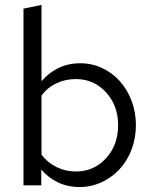

<svg xmlns="http://www.w3.org/2000/svg" viewBox="-20 -750 623 777"><path d="M530 -244Q530 -191 512.5 -145Q495 -99 464 -65.5Q433 -32 391 -12.5Q349 7 301 7Q255 7 215.5 -11.5Q176 -30 147 -64V0H75V-715L148 -730V-421Q176 -455 216 -474.5Q256 -494 305 -494Q352 -494 393.5 -474.5Q435 -455 465 -421.5Q495 -388 512.5 -342Q530 -296 530 -244ZM287 -430Q244 -430 207.5 -412.5Q171 -395 148 -363V-124Q172 -92 208.5 -74Q245 -56 287 -56Q360 -56 409 -109.5Q458 -163 458 -243Q458 -323 409 -376.5Q360 -430 287 -430Z"/></svg>

Font: Red Hat Text
Style: Regular
Weight: 400
Designer: Pentagram / MCKL
Foundry: Pentagram / MCKL
Version: Version 1.005; Red Hat Text